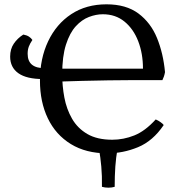

<svg xmlns="http://www.w3.org/2000/svg" viewBox="-20 -701 819 889"><path d="M477 9Q378 9 308 -34Q238 -77 201.5 -153Q165 -229 165 -328Q165 -430 203 -510Q241 -590 310 -635.5Q379 -681 473 -681Q564 -681 621 -638.5Q678 -596 707 -525Q736 -454 744 -367Q742 -356 739 -347Q736 -338 732 -330Q719 -330 682.5 -330Q646 -330 594 -330Q542 -330 481.5 -329Q421 -328 360 -326.5Q299 -325 245 -323V-383H642Q642 -453 620 -510Q598 -567 556.5 -601Q515 -635 456 -635Q425 -635 392 -622.5Q359 -610 331 -579.5Q303 -549 285.5 -494.5Q268 -440 268 -357Q268 -303 278 -249.5Q288 -196 313.5 -151.5Q339 -107 384.5 -80.5Q430 -54 500 -54Q552 -54 602 -74Q652 -94 701 -148Q713 -143 724 -135Q735 -127 738 -122Q688 -48 619 -19.5Q550 9 477 9ZM179 -335Q103 -335 65 -362Q27 -389 27 -439Q27 -474 44 -499Q61 -524 88 -541Q104 -538 114 -531.5Q124 -525 130 -516Q119 -500 113.5 -485.5Q108 -471 108 -452Q108 -418 128 -401.5Q148 -385 189 -385ZM452 164Q453 114 449 70Q445 26 439 -7H524Q517 26 514 70Q511 114 511 164Q498 168 482 168Q466 168 452 164Z"/></svg>

Font: Vollkorn
Style: Regular
Weight: 400
Designer: Friedrich Althausen
Foundry: Friedrich Althausen
Version: Version 4.104